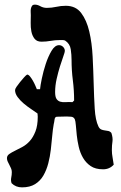

<svg xmlns="http://www.w3.org/2000/svg" viewBox="-20 -729 521 829"><path d="M131 -709Q142 -709 154.5 -702Q167 -695 182 -695Q203 -695 223 -699.5Q243 -704 264 -704Q307 -704 330.5 -673Q354 -642 365.5 -593Q377 -544 380 -484Q383 -424 384.5 -366.5Q386 -309 389 -259.5Q392 -210 405 -183Q410 -173 417 -170Q424 -167 432 -166Q440 -165 447.5 -163.5Q455 -162 461 -155Q468 -133 465.5 -117.5Q463 -102 463 -81Q463 -65 466 -49.5Q469 -34 471 -18Q453 2 425 2Q392 2 371.5 -12Q351 -26 338.5 -47.5Q326 -69 320 -95Q314 -121 311.5 -145Q309 -169 307.5 -188Q306 -207 303 -214Q298 -224 287.5 -225Q277 -226 268 -226L226 -225Q217 -225 215.5 -212.5Q214 -200 212 -193Q208 -171 205.5 -142.5Q203 -114 199.5 -83.5Q196 -53 188.5 -24Q181 5 167.5 28.5Q154 52 131.5 66Q109 80 75 80Q48 80 30 62Q26 50 28.5 38Q31 26 31 14Q31 5 27.5 -2.5Q24 -10 20.5 -17Q17 -24 13.5 -31Q10 -38 10 -46Q10 -57 20 -64Q30 -71 44.5 -78Q59 -85 76.5 -94.5Q94 -104 108.5 -120Q123 -136 133 -161.5Q143 -187 143 -225L142 -239Q131 -247 114.5 -258Q98 -269 82.5 -282Q67 -295 56 -310Q45 -325 45 -340Q45 -345 51.5 -354.5Q58 -364 66.5 -374.5Q75 -385 83.5 -394.5Q92 -404 97 -407Q103 -407 109.5 -399Q116 -391 122 -380.5Q128 -370 132.5 -359.5Q137 -349 139 -344H153Q154 -358 160.5 -389.5Q167 -421 177.5 -453Q188 -485 202.5 -509.5Q217 -534 235 -534Q245 -534 252.5 -526.5Q260 -519 260 -509Q260 -504 253.5 -486Q247 -468 239 -442.5Q231 -417 224.5 -388Q218 -359 218 -332Q218 -311 224 -302Q230 -293 240 -290Q250 -287 263.5 -288Q277 -289 293 -288L300 -295Q300 -340 294.5 -382.5Q289 -425 289 -470Q289 -492 285.5 -516Q282 -540 261 -554Q256 -556 250 -556Q244 -556 238 -556Q218 -556 198.5 -552.5Q179 -549 159 -549Q139 -549 129 -562Q119 -575 115.5 -593Q112 -611 112.5 -630.5Q113 -650 113 -664Q113 -670 112.5 -677.5Q112 -685 113.5 -692Q115 -699 118.5 -704Q122 -709 131 -709Z"/></svg>

Font: Reclame
Style: Regular
Weight: 400
Designer: Peter Wiegel
Foundry: Peter Wiegel
Version: Version 1.000